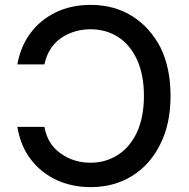

<svg xmlns="http://www.w3.org/2000/svg" viewBox="-20 -757 775 787"><path d="M229 -128Q282 -90 351 -90Q413 -90 463 -122Q512 -153 541 -214Q570 -277 570 -364Q570 -451 541 -514Q512 -575 463 -606Q414 -637 351 -637Q282 -637 229 -600Q177 -563 162 -493H51Q65 -568 104 -620Q143 -674 208 -706Q271 -737 352 -737Q447 -737 520 -692Q593 -647 637 -564Q679 -480 679 -364Q679 -247 636 -164Q594 -80 520 -35Q447 10 352 10Q276 10 212 -19Q148 -49 106 -104Q65 -157 51 -237H162Q175 -165 229 -128Z"/></svg>

Font: Sinter Medium
Style: Regular
Weight: 500
Foundry: Adobe & rsms
Version: Version 1.000